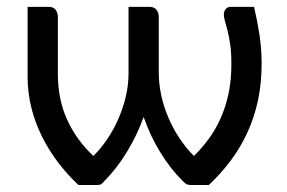

<svg xmlns="http://www.w3.org/2000/svg" viewBox="-20 -526 816 546"><path d="M702.5 -506.5Q712 -466 718 -426.2Q724 -386.5 724 -345Q724 -289.5 713.8 -241.2Q703.5 -193 684 -150.2Q664.5 -107.5 636.8 -70.2Q609 -33 574 0H521.5Q514 0 509.2 -3Q504.5 -6 498.5 -12.5Q465.5 -45 436.2 -92.2Q407 -139.5 388.5 -193.5Q379 -167 366.8 -141.5Q354.5 -116 340.2 -92.8Q326 -69.5 310 -49Q294 -28.5 277.5 -12Q272 -5.5 268.5 -2.8Q265 0 257.5 0H203Q171 -30 144.5 -65Q118 -100 98.8 -139Q79.5 -178 69 -220.5Q58.5 -263 58.5 -307.5V-506.5H118Q132.5 -506.5 138.5 -497.8Q144.5 -489 144.5 -479V-317Q144.5 -243.5 171 -185.5Q197.5 -127.5 245.5 -82.5Q266.5 -103 284.8 -130Q303 -157 316.5 -187.8Q330 -218.5 337.8 -251.5Q345.5 -284.5 345.5 -317V-506.5H405Q419 -506.5 425.2 -497.8Q431.5 -489 431.5 -479V-320.5Q431.5 -288 438.5 -255.2Q445.5 -222.5 458.8 -191.5Q472 -160.5 490.5 -132.8Q509 -105 531.5 -82.5Q553.5 -104 573 -130.2Q592.5 -156.5 607 -188.8Q621.5 -221 629.8 -259.2Q638 -297.5 638 -343.5Q638 -375 634.8 -398.2Q631.5 -421.5 627.2 -438.2Q623 -455 619.8 -466Q616.5 -477 616.5 -484.5Q616.5 -493 621.5 -499.8Q626.5 -506.5 636 -506.5Z"/></svg>

Font: Lato 2
Style: Regular
Weight: 400
Designer: Lukasz Dziedzic with Adam Twardoch and Botio Nikoltchev
Foundry: tyPoland Lukasz Dziedzic
Version: Version 2.015; 2015-08-06; http://www.latofonts.com/